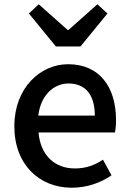

<svg xmlns="http://www.w3.org/2000/svg" viewBox="-20 -864 605 897"><path d="M115 -801 241 -647H356L482 -801L435 -844L300 -724H296L161 -844ZM315 13C387 13 450 -10 501 -45L461 -118C421 -91 379 -77 330 -77C234 -77 169 -140 160 -245H517C520 -260 522 -279 522 -303C522 -459 444 -564 298 -564C169 -564 47 -454 47 -274C47 -93 166 13 315 13ZM423 -324H159C170 -420 232 -474 300 -474C380 -474 423 -420 423 -324Z"/></svg>

Font: Spoqa Han Sans Neo Medium
Style: Regular
Weight: 500
Designer: [Spoqa Han Sans Neo] Dong-huui Kim ___ Younghwa Kang ___ Yujin Lee ___ [Noto Sans] Ryoko NISHIZUKA ____ (kana & ideograp
Foundry: Spoqa (http://www.spoqa-han-sans.com)
Version: Version 1.100;hotconv 1.0.109;makeotfexe 2.5.65596